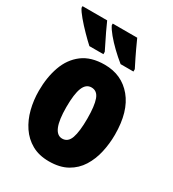

<svg xmlns="http://www.w3.org/2000/svg" viewBox="-187 -870 890 985"><g transform="rotate(30 258.0 -378.0)"><path d="M483 -278Q483 -225 471.5 -173.5Q460 -122 434 -80.5Q408 -39 364.5 -14.5Q321 10 257 10Q198 10 155.5 -14Q113 -38 85.5 -79Q58 -120 45 -171.5Q32 -223 32 -278Q32 -358 55 -422.5Q78 -487 128 -525Q178 -563 259 -563Q360 -563 421.5 -489Q483 -415 483 -278ZM196 -276Q196 -125 258 -125Q292 -125 305.5 -163.5Q319 -202 319 -278Q319 -354 305.5 -391Q292 -428 258 -428Q226 -428 211 -391Q196 -354 196 -276ZM333 -766Q341 -748 358 -711.5Q375 -675 403 -620V-606H327Q297 -630 268.5 -657.5Q240 -685 218.5 -711Q197 -737 188 -756V-766ZM155 -766Q163 -747 180.5 -710.5Q198 -674 225 -620V-606H142Q121 -625 92.5 -654Q64 -683 40.5 -711Q17 -739 9 -756V-766Z"/></g></svg>

Font: Noto Sans ExtraCondensed Black
Style: Regular
Weight: 900
Width: 2
Designer: Monotype Design Team
Foundry: Monotype Imaging Inc.
Version: Version 2.013; ttfautohint (v1.8.4.7-5d5b)